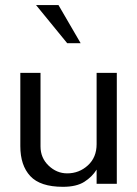

<svg xmlns="http://www.w3.org/2000/svg" viewBox="-20 -720 538 752"><path d="M226.6 11.7Q137.7 11.7 98.6 -30.3Q59.6 -72.3 59.6 -147.5V-434.6H138.7V-146.5Q138.7 -101.6 170.4 -71.3Q202.1 -41 243.2 -41Q290 -41 324.2 -72.3Q358.4 -103.5 358.4 -155.3V-434.6H437.5V0H358.4V-55.7Q340.8 -27.3 310.1 -7.8Q279.3 11.7 226.6 11.7ZM243.2 -550.8 121.1 -700.2H209L295.9 -550.8Z"/></svg>

Font: Padauk
Style: Regular
Weight: 400
Designer: Debbi Hosken, Becca Hirsbrunner Spalinger
Foundry: SIL International
Version: Version 5.003